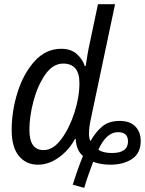

<svg xmlns="http://www.w3.org/2000/svg" viewBox="-20 -780 695 921"><path d="M384 121Q394 87 406 53.5Q418 20 427 -4Q464 10 510 10Q572 10 613.5 -17.5Q655 -45 655 -104Q655 -146 629.5 -173Q604 -200 554 -200Q502 -200 470 -173Q438 -146 414 -103Q406 -118 407 -142Q407 -169 415 -206L532 -760H450L409 -566Q403 -539 399 -513.5Q395 -488 391 -463H387Q375 -498 347 -522Q319 -546 274 -546Q200 -546 146.5 -487Q93 -428 64.5 -338Q36 -248 36 -156Q36 -74 70.5 -32Q105 10 162 10Q214 10 262.5 -25Q311 -60 340 -114H343Q346 -58 378 -32Q353 29 329 106ZM189 -60Q121 -60 121 -157Q121 -222 141 -296.5Q161 -371 197.5 -423Q234 -475 283 -475Q361 -475 361 -382Q361 -314 337 -239.5Q313 -165 274 -112.5Q235 -60 189 -60ZM517 -46Q474 -46 452 -62Q490 -146 546 -146Q594 -146 594 -102Q594 -46 517 -46Z"/></svg>

Font: Noto Sans UI SemiCondensed
Style: Italic
Weight: 400
Width: 4
Italic angle: -12°
Designer: Monotype Design Team
Foundry: Monotype Imaging Inc.
Version: Version 1.901